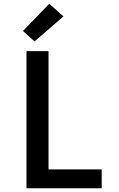

<svg xmlns="http://www.w3.org/2000/svg" viewBox="-20 -1009 640 1029"><path d="M122 0V-735H240V-101H525V0ZM165 -787 103 -843 244 -989 320 -921Z"/></svg>

Font: Iosevka Extended
Style: Bold
Weight: 700
Width: 7
Monospace: yes
Designer: Belleve Invis
Foundry: Belleve Invis
Version: Version 32.5.0; ttfautohint (v1.8.4)